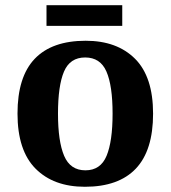

<svg xmlns="http://www.w3.org/2000/svg" viewBox="-20 -705 654 735"><path d="M305 10Q185 10 116 -59.5Q47 -129 47 -270Q47 -411 113 -480Q179 -549 308 -549Q428 -549 497 -480Q566 -411 566 -270Q566 -129 500 -59.5Q434 10 305 10ZM307 -53Q365 -53 388 -108.5Q411 -164 411 -270Q411 -377 387.5 -431Q364 -485 306 -485Q248 -485 225 -431Q202 -377 202 -270Q202 -164 225.5 -108.5Q249 -53 307 -53ZM158 -606V-685H448V-606Z"/></svg>

Font: Noto Serif Sinhala
Style: Bold
Weight: 700
Designer: Jelle Bosma - Monotype Design Team
Foundry: Monotype Imaging Inc.
Version: Version 2.007; ttfautohint (v1.8.4.7-5d5b)